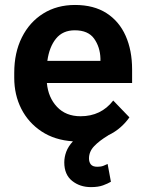

<svg xmlns="http://www.w3.org/2000/svg" viewBox="-20 -558 578 770"><path d="M424.8 170.9Q412.6 178.2 393.3 185.3Q374 192.4 344.7 192.4Q300.3 192.4 269 167.2Q237.8 142.1 237.8 93.3Q237.8 71.8 245.8 50.3Q253.9 28.8 272.5 8.8Q199.2 3.9 146.5 -31Q93.8 -65.9 65.4 -121.8Q37.1 -177.7 37.1 -246.1V-265.6Q37.1 -347.2 67.9 -408.4Q98.6 -469.7 153.6 -503.9Q208.5 -538.1 280.8 -538.1Q356 -538.1 407 -505.4Q458 -472.7 483.9 -414.3Q509.8 -356 509.8 -279.3V-225.1H168Q173.3 -167 208.7 -129.4Q244.1 -91.8 303.2 -91.8Q385.3 -91.8 434.1 -154.8L499 -87.4Q485.4 -67.4 464.1 -48.3Q442.9 -29.3 413.6 -15.1H414.1Q378.4 6.3 357.7 28.1Q336.9 49.8 336.9 77.6Q336.9 92.3 344.5 101.6Q352.1 110.8 370.6 110.8Q384.8 110.8 394.8 106.9Q404.8 103 411.6 99.6ZM279.8 -436.5Q231.9 -436.5 204.8 -403.3Q177.7 -370.1 169.9 -314H382.8V-323.7Q381.3 -369.6 357.4 -403.1Q333.5 -436.5 279.8 -436.5Z"/></svg>

Font: Vazirmatn UI FD SemiBold
Style: Regular
Weight: 600
Designer: Saber Rastikerdar
Foundry: Saber Rastikerdar
Version: Version 33.003